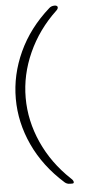

<svg xmlns="http://www.w3.org/2000/svg" viewBox="-64 -913 513 1065"><g transform="rotate(-5 192.5 -380.0)"><path d="M282 -876Q290 -876 294.5 -873Q299 -870 299 -865Q299 -856 289 -847Q188 -752 133 -630Q78 -508 78 -380Q78 -252 132.5 -130.5Q187 -9 289 87Q303 99 303 109Q303 116 294 116H282Q264 116 252 105Q139 4 81 -121.5Q23 -247 23 -380Q23 -513 81 -639Q139 -765 252 -865Q264 -876 282 -876Z"/></g></svg>

Font: Shippori Gothic B2 Bold
Style: Regular
Weight: 700
Designer: FONTDASU
Foundry: FONTDASU / Google Inc. / but / Adobe
Version: Version 1.130